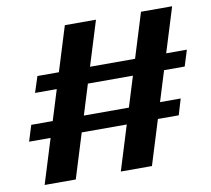

<svg xmlns="http://www.w3.org/2000/svg" viewBox="-80 -806 1002 911"><g transform="rotate(-10 421.0 -350.0)"><path d="M439 -715 213 15H63L289 -715ZM806 -715 580 15H430L656 -715ZM839 -500 815 -423H94L119 -500ZM770 -277 747 -200H26L50 -277Z"/></g></svg>

Font: Pathway Extreme 8pt Thin 12pt
Style: Bold Italic
Weight: 700
Italic angle: -8°
Version: Version 1.001;gftools[0.9.26]